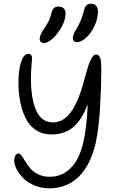

<svg xmlns="http://www.w3.org/2000/svg" viewBox="-20 -1040 644 1031"><path d="M394 -814Q371.1 -814 371.1 -835Q371.1 -854.5 392.1 -887.2Q417 -928.7 430.2 -981Q435.1 -1002 443.8 -1011Q452.6 -1020 466.8 -1020Q505.9 -1020 505.9 -978Q505.9 -939.5 487.3 -900.4Q468.8 -861.3 442.6 -837.6Q416.5 -814 394 -814ZM216.8 -809.1Q206.1 -809.1 199.5 -814.9Q192.9 -820.8 192.9 -832Q192.9 -851.6 219.2 -890.1Q236.3 -915.5 243.2 -930.4Q250 -945.3 255.9 -969.2Q264.2 -1004.9 292 -1004.9Q332 -1004.9 332 -965.8Q332 -934.1 311.5 -896.5Q291 -858.9 263.9 -834Q236.8 -809.1 216.8 -809.1ZM245.1 -28.8Q202.6 -28.8 165.5 -44.2Q128.4 -59.6 105.2 -83Q82 -106.4 69.1 -131.8Q56.2 -157.2 56.2 -179.2Q56.2 -194.3 63 -205.1Q69.8 -215.8 80.1 -215.8Q87.9 -215.8 96.9 -202.9Q106 -189.9 116.9 -171.6Q127.9 -153.3 143.3 -135Q158.7 -116.7 185.3 -103.8Q211.9 -90.8 246.1 -90.8Q313 -90.8 359.1 -137Q405.3 -183.1 426.8 -272.9Q445.3 -347.7 451.2 -481Q418.9 -394.5 371.8 -356.2Q324.7 -317.9 255.9 -317.9Q208.5 -317.9 173.1 -341.3Q137.7 -364.7 117.7 -405.3Q97.7 -445.8 88.4 -493.7Q79.1 -541.5 79.1 -597.2Q79.1 -664.6 93.5 -707.8Q107.9 -751 132.8 -751Q151.9 -751 151.9 -727.1Q151.9 -718.8 148.9 -683.1Q146 -647.5 146 -621.1Q146 -509.3 174.8 -446Q203.6 -382.8 264.2 -382.8Q317.9 -382.8 356.9 -433.3Q396 -483.9 424.8 -583Q428.2 -595.2 433.8 -615.7Q439.5 -636.2 443.1 -649.2Q446.8 -662.1 451.9 -679.2Q457 -696.3 461.7 -706.8Q466.3 -717.3 471.7 -727.5Q477.1 -737.8 483.2 -742.4Q489.3 -747.1 496.1 -747.1Q508.3 -747.1 514.4 -736.3Q520.5 -725.6 522.2 -709Q523.9 -692.4 523.9 -662.1Q523.9 -575.2 517.3 -463.1Q510.7 -351.1 494.1 -273.9Q482.4 -220.7 461.9 -177Q441.4 -133.3 411.1 -99.6Q380.9 -65.9 338.6 -47.4Q296.4 -28.8 245.1 -28.8Z"/></svg>

Font: Shantell Sans Bouncy
Style: Regular
Weight: 300
Designer: Stephen Nixon, Anya Danilova, Shantell Martin
Foundry: Arrow Type
Version: Version 1.006;[9816181b4]